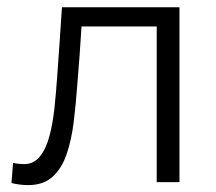

<svg xmlns="http://www.w3.org/2000/svg" viewBox="-20 -516 612 544"><path d="M59.5 8.5Q49.5 8.5 36.5 7Q23.5 5.5 12.5 2.5L17 -54.5Q25.5 -52.5 34.2 -51.8Q43 -51 48 -51Q76 -51 93.5 -73.2Q111 -95.5 120.5 -132Q130 -168.5 134.5 -212Q139 -255.5 142 -298.5Q145.5 -348 149 -398Q152 -447.5 155.5 -495.5H488.5V0H424V-441H211Q208 -400.5 205.5 -359Q202.5 -317.5 199 -276Q195 -221 188.8 -170.2Q182.5 -119.5 168.8 -79.2Q155 -39 129 -15.2Q103 8.5 59.5 8.5Z"/></svg>

Font: Heraclito Light
Style: Regular
Weight: 300
Designer: Kostas Bartsokas (font) & Cristiano Sobral (main changes)
Foundry: Kostas Bartsokas (font) & Cristiano Sobral (main changes)
Version: Version 1.00;July 8, 2020;FontCreator 13.0.0.2655 64-bit